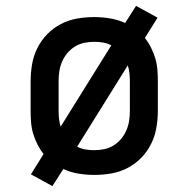

<svg xmlns="http://www.w3.org/2000/svg" viewBox="-20 -586 640 652"><path d="M158 46 85 6 128 -63Q116 -78 107 -96Q98 -114 92.5 -132.5Q87 -151 85.5 -170.5Q84 -190 84 -210V-310Q84 -339 89 -368Q94 -397 107 -423Q120 -449 140.5 -470Q161 -491 187 -504.5Q213 -518 242 -523Q271 -528 300 -528Q327 -528 354 -523.5Q381 -519 405 -508L442 -566L515 -526L472 -457Q484 -442 493 -424Q502 -406 507.5 -387.5Q513 -369 514.5 -349.5Q516 -330 516 -310V-210Q516 -181 511 -152Q506 -123 493 -97Q480 -71 459.5 -50Q439 -29 413 -15.5Q387 -2 358 3Q329 8 300 8Q273 8 246 3.5Q219 -1 195 -12ZM186 -156 358 -432Q345 -439 330 -441.5Q315 -444 300 -444Q283 -444 266 -440.5Q249 -437 234.5 -428Q220 -419 209 -406Q198 -393 191 -377Q184 -361 181.5 -344Q179 -327 179 -310V-210Q179 -196 180.5 -182.5Q182 -169 186 -156ZM300 -76Q317 -76 334 -79.5Q351 -83 365.5 -92Q380 -101 391 -114Q402 -127 409 -143Q416 -159 418.5 -176Q421 -193 421 -210V-310Q421 -324 419.5 -337.5Q418 -351 414 -364L242 -88Q255 -81 270 -78.5Q285 -76 300 -76Z"/></svg>

Font: Iosevka Etoile Medium
Style: Regular
Weight: 500
Designer: Belleve Invis
Foundry: Belleve Invis
Version: Version 22.1.2; ttfautohint (v1.8.4)